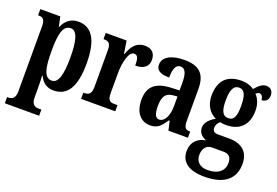

<svg xmlns="http://www.w3.org/2000/svg" viewBox="-107 -901 2110 1462"><g transform="rotate(20 947.5 -170.0)"><path d="M10 230H288V180H263C242 180 208 172 208 114V47C208 4 207 -34 205 -65H209C232 -17 267 12 323 12C434 12 492 -74 492 -267C492 -460 433 -546 325 -546C262 -546 223 -509 200 -458H197L181 -536H19V-486H25C55 -486 76 -477 76 -417V113C76 171 42 180 20 180H10ZM286 -54C224 -54 208 -127 208 -269C208 -400 224 -479 288 -479C339 -479 360 -404 360 -268C360 -128 339 -54 286 -54Z M544 0H821V-50H795C763 -50 741 -58 741 -117V-277C741 -364 763 -462 807 -462C838 -462 845 -434 845 -379C911 -379 950 -407 950 -462C950 -512 924 -547 864 -547C799 -547 763 -505 738 -434H734L718 -536H549V-486H552C588 -486 609 -477 609 -418V-122C609 -59 585 -50 548 -50H544Z M1105 10C1167 10 1191 -19 1228 -74H1235L1252 0H1410V-50H1407C1370 -50 1358 -66 1358 -121V-377C1358 -502 1299 -548 1183 -548C1087 -548 1012 -515 1012 -448C1012 -403 1047 -382 1119 -382C1119 -450 1134 -491 1172 -491C1214 -491 1227 -449 1227 -374V-317L1160 -314C1038 -309 978 -260 978 -152C978 -42 1035 10 1105 10ZM1155 -55C1125 -55 1112 -90 1112 -147C1112 -222 1132 -260 1194 -265L1228 -268V-191C1228 -111 1199 -55 1155 -55Z M1629 236C1792 236 1869 164 1869 46C1869 -42 1819 -102 1708 -102H1616C1591 -102 1572 -112 1572 -139C1572 -165 1587 -186 1600 -195C1610 -192 1635 -190 1648 -190C1768 -190 1823 -263 1823 -368C1823 -428 1803 -465 1778 -492C1787 -498 1795 -505 1808 -505C1821 -505 1838 -489 1838 -461C1879 -461 1893 -489 1893 -519C1893 -550 1874 -576 1839 -576C1797 -576 1771 -543 1749 -518C1721 -537 1691 -548 1648 -548C1525 -548 1469 -480 1469 -363C1469 -286 1507 -232 1560 -209C1515 -182 1483 -152 1483 -109C1483 -63 1516 -41 1546 -28C1482 -19 1435 25 1435 97C1435 186 1499 236 1629 236ZM1646 -245C1598 -245 1583 -290 1583 -364C1583 -442 1598 -492 1646 -492C1695 -492 1708 -444 1708 -365C1708 -289 1696 -245 1646 -245ZM1631 180C1573 180 1536 147 1536 94C1536 27 1576 7 1606 7H1703C1745 7 1766 30 1766 75C1766 137 1723 180 1631 180Z"/></g></svg>

Font: Noto Serif Devanagari ExtraCondensed
Style: Bold
Weight: 700
Width: 2
Designer: Universal Thirst, Indian Type Foundry and the Monotype Design Team
Foundry: Monotype Imaging Inc.
Version: Version 2.004